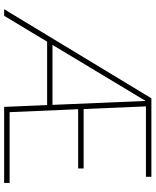

<svg xmlns="http://www.w3.org/2000/svg" viewBox="68 -819 751 927"><g transform="rotate(90 443.5 -355.5)"><path d="M863.3 -26.4V0H505.4H496.1L487.3 -207.5H181.2L56.2 0H24.4L454.6 -710.9H475.6H492.7H833.5V-684.6H493.7L506.3 -383.8H793.5V-357.4H507.3L521.5 -26.4ZM486.3 -233.4 467.3 -683.1 196.8 -233.4Z"/></g></svg>

Font: Heebo Thin
Style: Regular
Weight: 250
Designer: Oded Ezer
Foundry: Meir Sadan
Version: Version 2.001; ttfautohint (v1.5.14-ce02) -l 8 -r 50 -G 200 